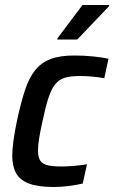

<svg xmlns="http://www.w3.org/2000/svg" viewBox="-20 -740 457 768"><path d="M195 8Q132 8 95.5 -6Q59 -20 44 -48Q29 -76 29 -118Q29 -141 34 -178.5Q39 -216 49 -262Q64 -331 80 -379.5Q96 -428 120 -458.5Q144 -489 181.5 -503.5Q219 -518 277 -518Q314 -518 350.5 -514.5Q387 -511 414 -505L397 -427Q378 -431 350.5 -433.5Q323 -436 300 -436Q263 -436 239.5 -429Q216 -422 200.5 -402.5Q185 -383 173.5 -347.5Q162 -312 150 -255Q141 -215 136.5 -186.5Q132 -158 132 -138Q132 -111 141 -97.5Q150 -84 170.5 -79Q191 -74 225 -74Q248 -74 276.5 -76.5Q305 -79 328 -83L311 -6Q286 0 255 4Q224 8 195 8ZM209 -582 210 -587 310 -720H417L416 -715L289 -582Z"/></svg>

Font: Saira SemiCondensed Medium
Style: Italic
Weight: 500
Width: 4
Italic angle: -12°
Designer: Hector Gatti with collaboration of the Omnibus-Type team
Foundry: Omnibus-Type
Version: Version 1.101